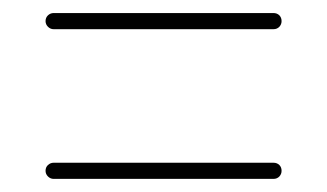

<svg xmlns="http://www.w3.org/2000/svg" viewBox="-20 -425 494 290"><path d="M405.3 -393.1Q405.3 -388.2 401.9 -384.5Q398.4 -380.9 393.1 -380.9H61Q56.2 -380.9 52.5 -384.5Q48.8 -388.2 48.8 -393.1Q48.8 -398.4 52.5 -401.9Q56.2 -405.3 61 -405.3H393.1Q398.4 -405.3 401.9 -401.9Q405.3 -398.4 405.3 -393.1ZM405.3 -167Q405.3 -162.1 401.9 -158.4Q398.4 -154.8 393.1 -154.8H61Q56.2 -154.8 52.5 -158.4Q48.8 -162.1 48.8 -167Q48.8 -172.4 52.5 -175.8Q56.2 -179.2 61 -179.2H393.1Q398.4 -179.2 401.9 -175.8Q405.3 -172.4 405.3 -167Z"/></svg>

Font: Velvelyne Light
Style: Regular
Weight: 200
Designer: Manon Van der Borght et Mariel Nils
Foundry: Velvetyne
Version: Version 1.070